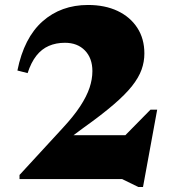

<svg xmlns="http://www.w3.org/2000/svg" viewBox="-20 -720 706 772"><path d="M399 -90 585 -279H612L555 32H536.5L471 0H58.5V-16.5L232 -205Q276.5 -253 302.5 -292.8Q328.5 -332.5 340 -367Q351.5 -401.5 351.5 -434Q351.5 -486 321.5 -517Q291.5 -548 241 -548Q205.5 -548 176.5 -535.5Q147.5 -523 126.2 -496Q105 -469 91 -426L50 -436.5Q76.5 -568 151 -634Q225.5 -700 334 -700Q402 -700 452.8 -676Q503.5 -652 532 -608.2Q560.5 -564.5 560.5 -505Q560.5 -471.5 549.2 -440Q538 -408.5 511 -374.2Q484 -340 436.2 -299Q388.5 -258 315.5 -206L234.5 -146L226.5 -176.5H577Z"/></svg>

Font: Newsreader 36pt ExtraBold
Style: Regular
Weight: 800
Designer: Hugues Gentile
Foundry: Production Type
Version: Version 1.003